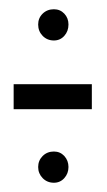

<svg xmlns="http://www.w3.org/2000/svg" viewBox="-20 -448 231 415"><path d="M9.5 -212H178.5V-266H9.5ZM96.5 -53Q110 -53 119 -63Q128 -73 128 -87Q128 -101 119 -110.8Q110 -120.5 96.5 -120.5Q82 -120.5 72.2 -110.8Q62.5 -101 62.5 -87Q62.5 -73 72.2 -63Q82 -53 96.5 -53ZM96.5 -360.5Q110 -360.5 119 -370.5Q128 -380.5 128 -395Q128 -409 119 -418.5Q110 -428 96.5 -428Q82 -428 72.2 -418.5Q62.5 -409 62.5 -395Q62.5 -380.5 72.2 -370.5Q82 -360.5 96.5 -360.5Z"/></svg>

Font: Anybody UltraCondensed
Style: Regular
Weight: 400
Width: 1
Version: Version 1.113;gftools[0.9.25]